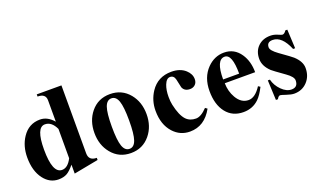

<svg xmlns="http://www.w3.org/2000/svg" viewBox="-71 -1066 2476 1485"><g transform="rotate(-20 1167.0 -324.0)"><path d="M543.5 -23.9 341.3 14.6V-58.6Q307.1 -17.6 281.7 -2.4Q252.4 14.6 210.4 14.6Q138.2 14.6 89.8 -48.8Q38.6 -116.2 38.6 -227.1Q38.6 -320.8 84 -389.2Q137.2 -470.2 231 -470.2Q292 -470.2 341.3 -412.6V-588.9Q341.3 -643.6 274.9 -643.6V-661.6H478V-102.1Q478 -41.5 543.5 -41.5ZM341.3 -111.8V-353Q309.1 -422.4 253.9 -422.4Q181.6 -422.4 181.6 -240.7Q181.6 -45.4 259.8 -45.4Q308.1 -45.4 341.3 -111.8Z M1021 -228Q1021 -128.4 964.8 -59.6Q904.3 14.6 806.2 14.6Q708 14.6 647.9 -59.6Q591.8 -127.9 591.8 -228Q591.8 -327.6 647.9 -396.5Q708 -470.2 806.2 -470.2Q904.3 -470.2 964.8 -396.5Q1021 -327.6 1021 -228ZM877.4 -228Q877.4 -339.8 860.6 -387.7Q843.8 -435.5 806.2 -435.5Q768.6 -435.5 751.7 -387.7Q734.9 -339.8 734.9 -228Q734.9 -116.2 751.7 -68.1Q768.6 -20 806.2 -20Q843.8 -20 860.6 -68.1Q877.4 -116.2 877.4 -228Z M1478.5 -106Q1412.1 14.6 1292 14.6Q1211.4 14.6 1156.2 -45.9Q1094.7 -113.3 1094.7 -228Q1094.7 -311.5 1140.1 -380.4Q1199.7 -470.2 1312 -470.2Q1383.8 -470.2 1426.8 -431.2Q1463.9 -397.5 1463.9 -355Q1463.9 -327.1 1447 -310.8Q1430.2 -294.4 1404.3 -294.4Q1358.4 -294.4 1343.8 -331.1Q1336.4 -364.7 1329.1 -398.9Q1320.3 -435.5 1289.1 -435.5Q1259.3 -435.5 1241.7 -390.6Q1226.1 -350.6 1226.1 -293.5Q1226.1 -257.8 1232.4 -228Q1252.4 -135.3 1288.6 -96.7Q1319.3 -64.5 1369.6 -64.5Q1411.1 -64.5 1461.9 -118.2Z M1920.9 -125Q1890.6 -64.5 1859.9 -35.2Q1808.1 14.6 1732.4 14.6Q1642.1 14.6 1590.6 -50.8Q1539.1 -116.2 1539.1 -228Q1539.1 -340.8 1606.4 -409.7Q1666 -470.2 1744.6 -470.2Q1829.6 -470.2 1878.4 -397.9Q1920.9 -335 1920.9 -245.1H1670.9Q1671.9 -178.2 1703.1 -124Q1740.2 -59.6 1800.8 -59.6Q1855.5 -59.6 1904.3 -135.7ZM1800.8 -276.9Q1800.8 -438.5 1739.3 -438.5Q1668.9 -438.5 1668.9 -276.9Z M2298.8 -142.6Q2298.8 -74.2 2256.6 -29.8Q2214.4 14.6 2149.9 14.6Q2125.5 14.6 2086.9 1.5Q2048.3 -11.7 2041 -11.7Q2026.9 -11.7 2015.1 11.7H1998.5L1991.2 -151.9H2008.3Q2021 -101.1 2060.1 -62Q2099.1 -22.9 2141.1 -22.9Q2193.8 -22.9 2193.8 -79.1Q2193.8 -108.4 2139.6 -146.5Q2050.8 -209.5 2039.6 -220.2Q1985.4 -271 1985.4 -330.1Q1985.4 -394.5 2025.9 -433.1Q2064.9 -470.2 2126.5 -470.2Q2155.8 -470.2 2184.3 -457.8Q2212.9 -445.3 2219.2 -445.3Q2235.8 -445.3 2251 -469.2H2267.1L2274.9 -313.5H2258.3Q2209 -433.1 2132.3 -433.1Q2084.5 -433.1 2084.5 -389.6Q2084.5 -363.3 2140.1 -323.2Q2231.4 -258.3 2243.2 -247.1Q2298.8 -196.3 2298.8 -142.6Z"/></g></svg>

Font: Dai Banna SIL Light
Style: Bold
Weight: 700
Designer: Victor Gaultney
Foundry: SIL International
Version: Version 2.001